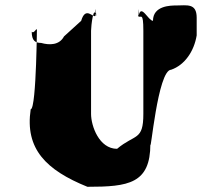

<svg xmlns="http://www.w3.org/2000/svg" viewBox="-20 -846 833 738"><path d="M658 -825C635 -825 568 -824 568 -766C550 -766 522 -834 513 -785C513 -785 511 -842 511 -784C521 -774 531 -804 531 -728V-408C531 -304 499 -332 430 -274C361 -274 330 -362 330 -408V-728C330 -746 340 -832 350 -784C350 -784 347 -843 347 -785C338 -776 309 -824 292 -766L226 -706C208 -672 170 -672 138 -681C115 -681 102 -690 102 -724C112 -714 122 -746 122 -728C122 -786 121 -426 98 -426C75 -273 158 -192 316 -128C474 -128 558 -140 558 -293C558 -242 586 -578 638 -578C690 -596 726 -649 736 -710V-778C736 -835 698 -825 658 -825Z"/></svg>

Font: Hussar Przerywany
Style: Regular
Weight: 400
Foundry: Cannot Into Space Fonts
Version: Version 0.982